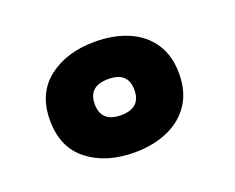

<svg xmlns="http://www.w3.org/2000/svg" viewBox="-71 -946 742 605"><g transform="rotate(-20 300.0 -643.5)"><path d="M290 -458Q195 -458 134 -505.5Q73 -553 73 -644Q73 -734 134 -781.5Q195 -829 290 -829Q353 -829 402 -808Q451 -787 478.5 -745.5Q506 -704 506 -644Q506 -584 478.5 -542.5Q451 -501 402 -479.5Q353 -458 290 -458ZM290 -583Q356 -583 356 -644Q356 -704 290 -704Q223 -704 223 -644Q223 -583 290 -583Z"/></g></svg>

Font: Panamera Black
Style: Regular
Weight: 900
Designer: Bastien Sozeau
Foundry: NBR — Bastien Sozeau
Version: Version 3.002; ttfautohint (v1.8.4.7-5d5b);gftools[0.9.33]